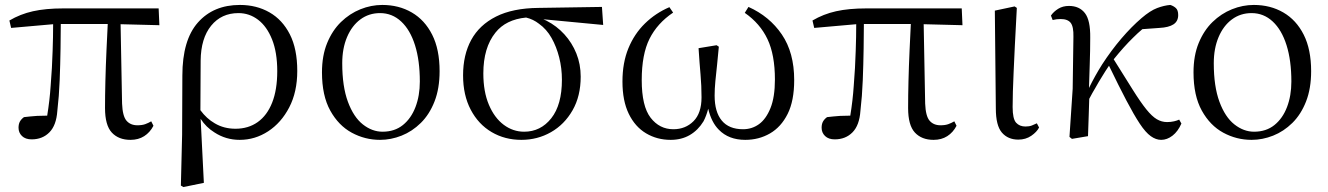

<svg xmlns="http://www.w3.org/2000/svg" viewBox="-20 -551 5374 777"><path d="M108 13Q83 13 69 -0.5Q55 -14 55 -34Q55 -49 60.5 -59Q66 -69 77 -77Q102 -80 130 -82Q149 -83 171 -83Q181 -144 185 -204Q191 -277 193 -346Q195 -401 195 -453L25 -438L18 -468Q62 -494 113.5 -505.5Q165 -517 236 -517H622L625 -449L468 -453L474 -132Q476 -81 492 -62.5Q508 -44 536 -44Q555 -44 567.5 -48.5Q580 -53 592 -60L601 -42Q587 -15 563.5 0Q540 15 508 15Q460 15 432.5 -14.5Q405 -44 405 -114Q405 -163 406.5 -223Q408 -283 411 -349Q414 -401 416 -454H226Q226 -405 225 -355Q224 -290 221.5 -226Q219 -162 212 -102Q208 -44 180 -15.5Q152 13 108 13Z M712 200 717 -6 718 -245Q718 -389 781 -460Q844 -531 951 -531Q1018 -531 1070.5 -501Q1123 -471 1153 -412Q1183 -353 1183 -264Q1183 -179 1150.5 -116.5Q1118 -54 1065 -19.5Q1012 15 950 15Q894 15 848 -15Q814 -36 792 -70L805 189L722 206ZM791 -105Q816 -71 849 -52Q886 -30 933 -30Q985 -30 1023 -57Q1061 -84 1081.5 -136Q1102 -188 1102 -263Q1102 -339 1081 -391.5Q1060 -444 1024.5 -471Q989 -498 945 -498Q876 -498 834.5 -447Q793 -396 792 -306Z M1518 15Q1457 15 1403.5 -14Q1350 -43 1316.5 -103.5Q1283 -164 1283 -258Q1283 -326 1304 -377Q1325 -428 1360 -462Q1395 -496 1438.5 -513.5Q1482 -531 1527 -531Q1594 -531 1646.5 -500.5Q1699 -470 1729 -410.5Q1759 -351 1759 -263Q1759 -193 1738.5 -140.5Q1718 -88 1683 -53.5Q1648 -19 1605 -2Q1562 15 1518 15ZM1528 -18Q1577 -18 1610.5 -45Q1644 -72 1661.5 -118Q1679 -164 1679 -221Q1679 -306 1659.5 -368Q1640 -430 1603.5 -464Q1567 -498 1518 -498Q1473 -498 1438.5 -472.5Q1404 -447 1384.5 -401Q1365 -355 1365 -295Q1365 -201 1388 -139Q1411 -77 1448.5 -47.5Q1486 -18 1528 -18Z M2090 15Q2023 15 1969.5 -16.5Q1916 -48 1885 -107Q1854 -166 1854 -246Q1854 -329 1887 -389.5Q1920 -450 1987.5 -484Q2055 -518 2159 -519L2416 -523L2421 -450L2179 -473Q2186 -470 2192 -467Q2233 -446 2264 -412Q2295 -378 2312.5 -334.5Q2330 -291 2330 -241Q2330 -162 2297 -104.5Q2264 -47 2209.5 -16Q2155 15 2090 15ZM2109 -480Q2027 -472 1985 -419Q1936 -358 1936 -254Q1936 -180 1958.5 -127Q1981 -74 2018.5 -46Q2056 -18 2101 -18Q2168 -18 2211 -72.5Q2254 -127 2254 -228Q2254 -275 2243 -318.5Q2232 -362 2212 -397.5Q2192 -433 2161 -455Q2138 -473 2109 -480Z M2694 15Q2639 15 2594.5 -11.5Q2550 -38 2524.5 -90.5Q2499 -143 2499 -221Q2499 -297 2523 -355.5Q2547 -414 2590 -456Q2633 -498 2689 -522L2704 -500Q2640 -457 2608.5 -394Q2577 -331 2577 -227Q2577 -121 2613 -74.5Q2649 -28 2705 -28Q2754 -28 2786.5 -60.5Q2819 -93 2819 -157Q2819 -204 2815 -249Q2811 -294 2807 -356L2880 -368L2889 -362Q2886 -325 2882 -289.5Q2878 -254 2875 -222.5Q2872 -191 2872 -164Q2872 -98 2901 -63Q2930 -28 2987 -28Q3023 -28 3051.5 -48.5Q3080 -69 3098 -113.5Q3116 -158 3116 -229Q3116 -329 3086 -392.5Q3056 -456 2994 -499L3009 -523Q3094 -485 3144 -411.5Q3194 -338 3194 -227Q3194 -143 3167.5 -90Q3141 -37 3096 -11Q3051 15 2996 15Q2929 15 2889 -26Q2859 -56 2846 -111Q2839 -83 2827 -60Q2805 -24 2771.5 -4.5Q2738 15 2694 15Z M3358 13Q3333 13 3319 -0.5Q3305 -14 3305 -34Q3305 -49 3310.5 -59Q3316 -69 3327 -77Q3352 -80 3380 -82Q3399 -83 3421 -83Q3431 -144 3435 -204Q3441 -277 3443 -346Q3445 -401 3445 -453L3275 -438L3268 -468Q3312 -494 3363.5 -505.5Q3415 -517 3486 -517H3872L3875 -449L3718 -453L3724 -132Q3726 -81 3742 -62.5Q3758 -44 3786 -44Q3805 -44 3817.5 -48.5Q3830 -53 3842 -60L3851 -42Q3837 -15 3813.5 0Q3790 15 3758 15Q3710 15 3682.5 -14.5Q3655 -44 3655 -114Q3655 -163 3656.5 -223Q3658 -283 3661 -349Q3664 -401 3666 -454H3476Q3476 -405 3475 -355Q3474 -290 3471.5 -226Q3469 -162 3462 -102Q3458 -44 3430 -15.5Q3402 13 3358 13Z M4101 14Q4059 14 4034.5 -14.5Q4010 -43 4010 -112L4006 -508L4086 -525L4095 -519Q4090 -430 4087 -367Q4084 -304 4082 -259Q4080 -214 4079 -180.5Q4078 -147 4078 -118Q4078 -70 4092 -54.5Q4106 -39 4130 -39Q4145 -39 4155.5 -43Q4166 -47 4176 -52L4185 -35Q4176 -17 4153.5 -1.5Q4131 14 4101 14Z M4318 11 4308 3 4321 -192 4324 -402Q4325 -443 4313 -458.5Q4301 -474 4272 -474Q4264 -474 4256 -473Q4248 -472 4240 -470L4233 -488Q4244 -504 4262.5 -515.5Q4281 -527 4306 -527Q4348 -527 4370.5 -498Q4393 -469 4392 -398Q4392 -346 4390 -290Q4389 -242 4387 -195Q4411 -244 4440 -290Q4477 -347 4518 -395Q4559 -443 4600 -478Q4635 -508 4663 -518.5Q4691 -529 4716 -531Q4729 -527 4738.5 -518.5Q4748 -510 4748 -490Q4748 -465 4729 -452.5Q4710 -440 4672 -438L4603 -433Q4584 -417 4566 -399Q4528 -362 4487 -311Q4533 -237 4564 -188Q4596 -137 4619 -108.5Q4642 -80 4661.5 -68.5Q4681 -57 4703 -57Q4718 -57 4731 -60Q4744 -63 4752 -67L4761 -51Q4747 -19 4725 -2Q4703 15 4679 15Q4658 15 4637 0Q4616 -15 4592.5 -50.5Q4569 -86 4538 -145Q4508 -202 4468 -285Q4453 -263 4441 -243Q4427 -221 4412 -194Q4401 -176 4388 -151Q4387 -119 4386 -87Q4385 -43 4383 0Z M5045 15Q4984 15 4930.5 -14Q4877 -43 4843.5 -103.5Q4810 -164 4810 -258Q4810 -326 4831 -377Q4852 -428 4887 -462Q4922 -496 4965.5 -513.5Q5009 -531 5054 -531Q5121 -531 5173.5 -500.5Q5226 -470 5256 -410.5Q5286 -351 5286 -263Q5286 -193 5265.5 -140.5Q5245 -88 5210 -53.5Q5175 -19 5132 -2Q5089 15 5045 15ZM5055 -18Q5104 -18 5137.5 -45Q5171 -72 5188.5 -118Q5206 -164 5206 -221Q5206 -306 5186.5 -368Q5167 -430 5130.5 -464Q5094 -498 5045 -498Q5000 -498 4965.5 -472.5Q4931 -447 4911.5 -401Q4892 -355 4892 -295Q4892 -201 4915 -139Q4938 -77 4975.5 -47.5Q5013 -18 5055 -18Z"/></svg>

Font: Early Summer Mincho
Style: Regular
Weight: 400
Designer: GuiWonder
Version: Version 1.002